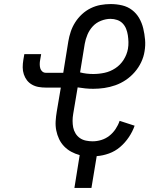

<svg xmlns="http://www.w3.org/2000/svg" viewBox="-20 -763 790 947"><path d="M431 164H347L373 2Q351 -4 331.5 -14.5Q312 -25 296.5 -41Q281 -57 271.5 -77Q262 -97 257.5 -119.5Q253 -142 254.5 -165.5Q256 -189 260 -213L280 -331H206Q188 -331 170.5 -334Q153 -337 138 -345.5Q123 -354 113 -367Q103 -380 97.5 -396.5Q92 -413 92 -431Q92 -449 95 -467L100 -496H183L178 -467Q176 -457 176 -446.5Q176 -436 178.5 -426.5Q181 -417 188.5 -410.5Q196 -404 206 -404H292L317 -559Q321 -583 329 -607Q337 -631 351 -653Q365 -675 384.5 -693Q404 -711 427.5 -722.5Q451 -734 476 -738.5Q501 -743 526 -743Q555 -743 582.5 -736.5Q610 -730 631.5 -713.5Q653 -697 666.5 -673.5Q680 -650 686.5 -623Q693 -596 695.5 -567.5Q698 -539 693 -510Q689 -483 676.5 -456.5Q664 -430 644.5 -407.5Q625 -385 600.5 -368.5Q576 -352 549 -342.5Q522 -333 494.5 -329Q467 -325 440 -325Q420 -325 400.5 -327Q381 -329 363 -332L341 -201Q338 -184 338 -167Q338 -150 341 -134.5Q344 -119 352.5 -105Q361 -91 374 -82Q387 -73 403.5 -69.5Q420 -66 437 -66Q458 -66 479.5 -72.5Q501 -79 519 -93Q537 -107 550 -126.5Q563 -146 570 -167L644 -143Q634 -114 615.5 -86.5Q597 -59 572.5 -38Q548 -17 517.5 -6Q487 5 457 7ZM440 -398Q468 -398 496 -404Q524 -410 549 -426.5Q574 -443 590 -468.5Q606 -494 611 -522Q614 -539 613.5 -556Q613 -573 610.5 -589.5Q608 -606 602 -621Q596 -636 585 -647.5Q574 -659 558 -664.5Q542 -670 525 -670Q502 -670 478 -660.5Q454 -651 437.5 -633Q421 -615 411.5 -592.5Q402 -570 398 -547L375 -406Q390 -402 406.5 -400Q423 -398 440 -398Z"/></svg>

Font: Iosevka Plex Etoile
Style: Italic
Weight: 400
Italic angle: -9°
Designer: Belleve Invis
Foundry: Belleve Invis
Version: Version 25.1.1; ttfautohint (v1.8.4)